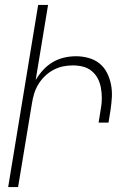

<svg xmlns="http://www.w3.org/2000/svg" viewBox="-20 -755 540 775"><path d="M13 0 134 -735H174L124 -432Q137 -454 154.5 -473Q172 -492 193.5 -504.5Q215 -517 239 -522.5Q263 -528 287 -528Q313 -528 338 -521Q363 -514 382 -498.5Q401 -483 412 -461Q423 -439 428 -414Q433 -389 431.5 -362.5Q430 -336 426 -310L418 -260H378L387 -316Q391 -337 391 -358Q391 -379 387.5 -399.5Q384 -420 375 -437.5Q366 -455 350.5 -468Q335 -481 315 -486Q295 -491 274 -491Q254 -491 234.5 -487Q215 -483 196 -473Q177 -463 161.5 -448Q146 -433 135 -415Q124 -397 118 -377.5Q112 -358 109 -338L53 0Z"/></svg>

Font: Iosevka Term Curly XLt Obl
Style: Regular
Weight: 200
Italic angle: -9°
Designer: Belleve Invis
Foundry: Belleve Invis
Version: Version 32.3.0